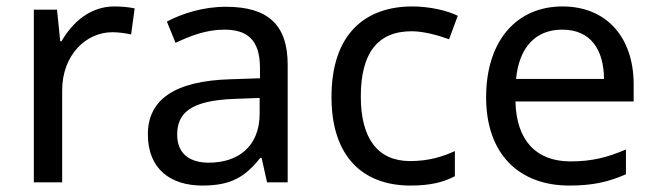

<svg xmlns="http://www.w3.org/2000/svg" viewBox="-20 -566 2038 596"><path d="M335 -546C260 -546 205 -497 171 -438H167L157 -536H85V0H173V-286C173 -394 246 -466 329 -466C347 -466 370 -463 387 -459L398 -540C380 -544 355 -546 335 -546Z M681 -545C611 -545 545 -524 498 -499L525 -433C569 -454 620 -474 676 -474C746 -474 787 -444 787 -355V-323L696 -320C521 -315 439 -256 439 -149C439 -40 511 10 608 10C698 10 741 -17 788 -76H792L809 0H873V-365C873 -490 811 -545 681 -545ZM707 -259 786 -262V-214C786 -110 718 -61 628 -61C570 -61 530 -88 530 -148C530 -216 573 -254 707 -259Z M1254 10C1315 10 1356 0 1392 -19V-97C1355 -80 1311 -66 1253 -66C1152 -66 1100 -137 1100 -266C1100 -400 1151 -469 1258 -469C1295 -469 1342 -456 1374 -444L1401 -517C1369 -533 1314 -546 1260 -546C1116 -546 1009 -463 1009 -265C1009 -75 1111 10 1254 10Z M1726 -546C1584 -546 1489 -440 1489 -264C1489 -85 1594 10 1747 10C1820 10 1868 -1 1923 -25V-102C1867 -78 1819 -65 1751 -65C1644 -65 1583 -130 1580 -251H1947V-304C1947 -450 1863 -546 1726 -546ZM1725 -474C1814 -474 1854 -412 1855 -321H1582C1591 -417 1641 -474 1725 -474Z"/></svg>

Font: Noto Sans Mahajani
Style: Regular
Weight: 400
Designer: Monotype Design Team
Foundry: Monotype Imaging Inc.
Version: Version 2.003